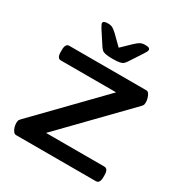

<svg xmlns="http://www.w3.org/2000/svg" viewBox="-168 -842 916 966"><g transform="rotate(30 290.0 -359.0)"><path d="M61 0Q53 0 46 -9Q39 -18 35.5 -30.5Q32 -43 32 -53Q32 -58 33 -65Q34 -72 43 -81L430 -479L464 -438H69Q47 -438 47 -474V-487Q47 -523 69 -523H516Q526 -523 532 -514Q538 -505 541.5 -492.5Q545 -480 545 -470Q545 -465 544 -458Q543 -451 534 -442L147 -44L114 -85H525Q548 -85 548 -49V-36Q548 0 525 0ZM398 -718Q414 -718 420 -714.5Q426 -711 426 -704Q426 -700 422.5 -693Q419 -686 413 -677L364 -602Q358 -593 351.5 -587Q345 -581 331 -578Q317 -575 290 -575Q263 -575 249 -578Q235 -581 228.5 -587Q222 -593 216 -602L167 -677Q162 -686 158 -693Q154 -700 154 -704Q154 -711 160.5 -714.5Q167 -718 182 -718Q199 -718 209.5 -712Q220 -706 235 -692L289 -639L344 -692Q359 -706 370 -712Q381 -718 398 -718Z"/></g></svg>

Font: Asap Expanded Medium
Style: Regular
Weight: 500
Width: 7
Designer: Pablo Cosgaya
Foundry: Omnibus-Type
Version: Version 3.001